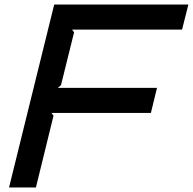

<svg xmlns="http://www.w3.org/2000/svg" viewBox="-20 -830 854 850"><path d="M786 -699H299L308 -687L250 -453L236 -441H675L648 -330H208L217 -318L139 0H20L220 -810H814Z"/></svg>

Font: TypoPRO Sinkin Sans
Style: 500 Medium Italic
Weight: 500
Italic angle: -112°
Designer: Keith Bates
Foundry: K-Type
Version: Sinkin Sans (version 1.0)  by Keith Bates   •   © 2014   www